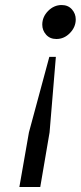

<svg xmlns="http://www.w3.org/2000/svg" viewBox="-20 -543 321 763"><path d="M57 200 95 -17 176 -317H202L177 -17L140 200ZM204 -388Q178.5 -388 163.2 -405.2Q148 -422.5 148 -445Q148 -476 171.2 -499.5Q194.5 -523 225 -523Q250.5 -523 265.8 -505.8Q281 -488.5 281 -466Q281 -435.5 258 -411.8Q235 -388 204 -388Z"/></svg>

Font: Overpass
Style: Italic
Weight: 400
Italic angle: -10°
Designer: Delve Withrington, Dave Bailey, Thomas Jockin
Foundry: Delve Fonts LLC
Version: Version 4.000